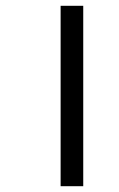

<svg xmlns="http://www.w3.org/2000/svg" viewBox="-20 -642 411 662"><path d="M189 0V-622H267V0Z"/></svg>

Font: Noto Sans Gurmukhi UI SemiCondensed
Style: Regular
Weight: 400
Width: 4
Designer: Jelle Bosma - Monotype Design Team
Foundry: Monotype Imaging Inc.
Version: Version 2.004; ttfautohint (v1.8.4.7-5d5b)